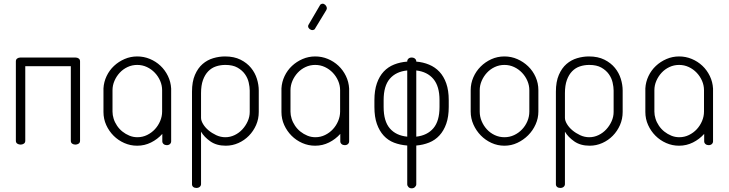

<svg xmlns="http://www.w3.org/2000/svg" viewBox="-20 -784 3951 1041"><path d="M390 -472Q399 -472 406.5 -467Q414 -462 414 -451V-21Q414 -10 406 -5Q398 0 389 0Q379 0 371.5 -5Q364 -10 364 -21V-425H117V-21Q117 -10 109 -5Q101 0 92 0Q82 0 74 -5Q66 -10 66 -21V-451Q66 -462 73.5 -467Q81 -472 90 -472Z M908 -301V-295V-179V-18Q908 -9 901.5 -3Q895 3 884 3Q874 3 867 -3Q860 -9 860 -18V-58Q834 -29 799 -11.5Q764 6 724 6H723Q687 6 654 -8.5Q621 -23 596 -48Q571 -73 556 -106Q541 -139 541 -177V-179V-295V-301V-305Q543 -340 558 -371.5Q573 -403 598 -426.5Q623 -450 655.5 -464Q688 -478 724 -478Q760 -478 792.5 -464.5Q825 -451 850 -427.5Q875 -404 890.5 -372Q906 -340 908 -304ZM724 -432Q696 -432 671.5 -420.5Q647 -409 629 -389.5Q611 -370 600.5 -345.5Q590 -321 590 -295V-179Q590 -160 596 -141Q602 -121 614.5 -102.5Q627 -84 644 -70.5Q661 -57 681.5 -48.5Q702 -40 725 -40Q753 -40 777.5 -52Q802 -64 820 -83.5Q838 -103 848.5 -128Q859 -153 859 -179V-295Q859 -321 848.5 -345.5Q838 -370 819.5 -389.5Q801 -409 776.5 -420.5Q752 -432 724 -432Z M1204 6Q1154 6 1120.5 -17.5Q1087 -41 1070 -70V214Q1070 223 1063 229Q1056 235 1045 235Q1034 235 1027.5 229.5Q1021 224 1021 215V-287Q1021 -341 1037 -378Q1053 -415 1078.5 -437Q1104 -459 1136 -468.5Q1168 -478 1200 -478Q1249 -478 1284 -460.5Q1319 -443 1341 -416Q1363 -389 1373 -356.5Q1383 -324 1383 -293V-177Q1383 -139 1368.5 -106Q1354 -73 1329.5 -48Q1305 -23 1272.5 -8.5Q1240 6 1204 6ZM1202 -40Q1228 -40 1252 -51.5Q1276 -63 1294 -82.5Q1312 -102 1323 -126.5Q1334 -151 1334 -177V-293Q1334 -312 1328.5 -336.5Q1323 -361 1308 -382Q1293 -403 1267.5 -417.5Q1242 -432 1202 -432Q1175 -432 1151 -424Q1127 -416 1109 -397.5Q1091 -379 1080.5 -350Q1070 -321 1070 -279V-145Q1070 -130 1081 -111.5Q1092 -93 1110.5 -77.5Q1129 -62 1152.5 -51Q1176 -40 1202 -40Z M1873 -301V-295V-179V-18Q1873 -9 1866.5 -3Q1860 3 1849 3Q1839 3 1832 -3Q1825 -9 1825 -18V-58Q1799 -29 1764 -11.5Q1729 6 1689 6H1688Q1652 6 1619 -8.5Q1586 -23 1561 -48Q1536 -73 1521 -106Q1506 -139 1506 -177V-179V-295V-301V-305Q1508 -340 1523 -371.5Q1538 -403 1563 -426.5Q1588 -450 1620.5 -464Q1653 -478 1689 -478Q1725 -478 1757.5 -464.5Q1790 -451 1815 -427.5Q1840 -404 1855.5 -372Q1871 -340 1873 -304ZM1689 -432Q1661 -432 1636.5 -420.5Q1612 -409 1594 -389.5Q1576 -370 1565.5 -345.5Q1555 -321 1555 -295V-179Q1555 -160 1561 -141Q1567 -121 1579.5 -102.5Q1592 -84 1609 -70.5Q1626 -57 1646.5 -48.5Q1667 -40 1690 -40Q1718 -40 1742.5 -52Q1767 -64 1785 -83.5Q1803 -103 1813.5 -128Q1824 -153 1824 -179V-295Q1824 -321 1813.5 -345.5Q1803 -370 1784.5 -389.5Q1766 -409 1741.5 -420.5Q1717 -432 1689 -432ZM1690 -632Q1687 -625 1684 -624Q1676 -619 1667 -622Q1658 -625 1653 -633Q1648 -642 1653 -650L1715 -756Q1718 -761 1720 -761Q1728 -766 1736 -762.5Q1744 -759 1748 -752Q1751 -747 1752 -741.5Q1753 -736 1749 -729Z M2237 -450Q2274 -447 2306.5 -433.5Q2339 -420 2362.5 -395Q2386 -370 2399.5 -332Q2413 -294 2413 -241V-204Q2413 -151 2399.5 -113Q2386 -75 2362.5 -49.5Q2339 -24 2306.5 -11Q2274 2 2237 5V215Q2237 223 2230 230Q2223 237 2212 237Q2201 237 2194.5 230Q2188 223 2188 215V5Q2149 2 2116.5 -10.5Q2084 -23 2060.5 -48.5Q2037 -74 2023.5 -112Q2010 -150 2010 -204V-241Q2010 -294 2023.5 -332.5Q2037 -371 2060.5 -396Q2084 -421 2116.5 -434Q2149 -447 2188 -450V-451Q2188 -460 2194.5 -466Q2201 -472 2212 -472Q2223 -472 2230 -466Q2237 -460 2237 -451ZM2060 -204Q2060 -127 2093.5 -88Q2127 -49 2188 -43V-402Q2127 -396 2093.5 -357Q2060 -318 2060 -241ZM2363 -241Q2363 -316 2330 -355.5Q2297 -395 2237 -402V-43Q2297 -50 2330 -89Q2363 -128 2363 -204Z M2715 -478Q2752 -478 2785 -463.5Q2818 -449 2843.5 -424.5Q2869 -400 2884 -366.5Q2899 -333 2899 -295V-179Q2899 -143 2884 -109.5Q2869 -76 2843.5 -50.5Q2818 -25 2785 -9.5Q2752 6 2715 6Q2678 6 2645 -9Q2612 -24 2587 -49.5Q2562 -75 2547 -108.5Q2532 -142 2532 -179V-295Q2532 -332 2546.5 -365Q2561 -398 2586 -423Q2611 -448 2644 -463Q2677 -478 2715 -478ZM2850 -295Q2850 -321 2839.5 -345.5Q2829 -370 2810.5 -389.5Q2792 -409 2767.5 -420.5Q2743 -432 2715 -432Q2687 -432 2662.5 -420.5Q2638 -409 2620 -389.5Q2602 -370 2591.5 -345.5Q2581 -321 2581 -295V-179Q2581 -152 2591.5 -127Q2602 -102 2620 -82.5Q2638 -63 2662.5 -51.5Q2687 -40 2715 -40Q2743 -40 2767.5 -51.5Q2792 -63 2810.5 -82.5Q2829 -102 2839.5 -127Q2850 -152 2850 -179Z M3177 6Q3127 6 3093.5 -17.5Q3060 -41 3043 -70V214Q3043 223 3036 229Q3029 235 3018 235Q3007 235 3000.5 229.5Q2994 224 2994 215V-287Q2994 -341 3010 -378Q3026 -415 3051.5 -437Q3077 -459 3109 -468.5Q3141 -478 3173 -478Q3222 -478 3257 -460.5Q3292 -443 3314 -416Q3336 -389 3346 -356.5Q3356 -324 3356 -293V-177Q3356 -139 3341.5 -106Q3327 -73 3302.5 -48Q3278 -23 3245.5 -8.5Q3213 6 3177 6ZM3175 -40Q3201 -40 3225 -51.5Q3249 -63 3267 -82.5Q3285 -102 3296 -126.5Q3307 -151 3307 -177V-293Q3307 -312 3301.5 -336.5Q3296 -361 3281 -382Q3266 -403 3240.5 -417.5Q3215 -432 3175 -432Q3148 -432 3124 -424Q3100 -416 3082 -397.5Q3064 -379 3053.5 -350Q3043 -321 3043 -279V-145Q3043 -130 3054 -111.5Q3065 -93 3083.5 -77.5Q3102 -62 3125.5 -51Q3149 -40 3175 -40Z M3846 -301V-295V-179V-18Q3846 -9 3839.5 -3Q3833 3 3822 3Q3812 3 3805 -3Q3798 -9 3798 -18V-58Q3772 -29 3737 -11.5Q3702 6 3662 6H3661Q3625 6 3592 -8.5Q3559 -23 3534 -48Q3509 -73 3494 -106Q3479 -139 3479 -177V-179V-295V-301V-305Q3481 -340 3496 -371.5Q3511 -403 3536 -426.5Q3561 -450 3593.5 -464Q3626 -478 3662 -478Q3698 -478 3730.5 -464.5Q3763 -451 3788 -427.5Q3813 -404 3828.5 -372Q3844 -340 3846 -304ZM3662 -432Q3634 -432 3609.5 -420.5Q3585 -409 3567 -389.5Q3549 -370 3538.5 -345.5Q3528 -321 3528 -295V-179Q3528 -160 3534 -141Q3540 -121 3552.5 -102.5Q3565 -84 3582 -70.5Q3599 -57 3619.5 -48.5Q3640 -40 3663 -40Q3691 -40 3715.5 -52Q3740 -64 3758 -83.5Q3776 -103 3786.5 -128Q3797 -153 3797 -179V-295Q3797 -321 3786.5 -345.5Q3776 -370 3757.5 -389.5Q3739 -409 3714.5 -420.5Q3690 -432 3662 -432Z"/></svg>

Font: AkaAcidDosis
Style: Light
Weight: 300
Designer: Edgar Tolentino, Pablo Impallari, Igino Marini, Aka-Acid
Foundry: Edgar Tolentino, Pablo Impallari, Igino Marini, Aka-Acid
Version: Version 1.007